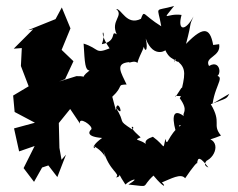

<svg xmlns="http://www.w3.org/2000/svg" viewBox="-20 -591 797 643"><path d="M198 -326 226 -386 178 -432 181 -411 216 -496 187 -566 166 -527 74 -490 82 -491 91 -493 26 -428 53 -430 50 -370 76 -302 24 -271 29 -216 97 -180 27 -161 44 -84 96 -102 59 -28 94 18 121 -30 142 -37 172 2 201 -73 186 -56 179 -96 177 -179 215 -226 248 -177C242 -203 292 -170 286 -158C286 -158 256 -134 322 -129C264 -87 319 -90 287 -105C342 -81 339 -30 325 -91C345 -17 386 -9 368 3C399 2 356 -39 400 27C417 10 454 0 410 27C488 35 449 38 494 -3C533 44 536 32 522 20C552 8 586 -12 600 6C627 -34 643 -52 640 -42C642 -67 650 -66 678 -30C647 -42 691 -65 668 -51C707 -66 723 -133 654 -129C664 -121 665 -115 720 -137C689 -175 724 -178 686 -242C741 -263 738 -259 748 -277L692 -244C702 -314 743 -342 688 -337C726 -316 724 -397 680 -370C663 -401 721 -400 714 -443C646 -435 661 -430 696 -428C686 -497 666 -509 603 -444C625 -527 611 -498 628 -536C601 -485 573 -487 588 -541C538 -548 518 -514 563 -571C494 -551 508 -575 520 -503C457 -542 464 -560 452 -528C404 -504 387 -562 369 -561C396 -538 349 -522 371 -476C348 -491 375 -453 321 -443C341 -500 302 -494 347 -429C297 -409 314 -428 260 -445C264 -378 265 -356 280 -355C236 -321 287 -337 236 -336L178 -318ZM586 -269 582 -262C614 -218 588 -213 596 -202C553 -234 556 -187 574 -134C579 -174 580 -173 586 -172C541 -139 541 -94 534 -126C524 -85 537 -100 492 -133C453 -120 468 -105 484 -89C464 -130 417 -117 451 -131C394 -181 440 -166 422 -158C369 -193 404 -174 367 -232C402 -187 372 -271 368 -222L356 -267C396 -304 369 -307 404 -308C386 -347 363 -379 413 -383C409 -377 431 -391 440 -380C449 -414 472 -438 458 -451C464 -408 478 -420 468 -462C495 -389 544 -427 533 -424C547 -394 558 -397 575 -383C573 -419 558 -359 566 -393C600 -368 603 -353 589 -294C593 -312 565 -255 567 -270Z"/></svg>

Font: Asimov Aggro
Style: Condensed
Weight: 500
Designer: Google
Version: Version 2.000980; 2014